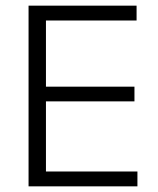

<svg xmlns="http://www.w3.org/2000/svg" viewBox="-20 -659 558 679"><path d="M81 0V-639H142.5V0ZM100 0V-52.5H466V0ZM116 -300.5V-352.5H455.5V-300.5ZM99 -586.5V-639H463V-586.5Z"/></svg>

Font: Anek Bangla Light
Style: Regular
Weight: 300
Designer: Sulekha Rajkumar (Bangla), Yesha Goshar (Latin)
Foundry: Ek Type
Version: Version 1.003